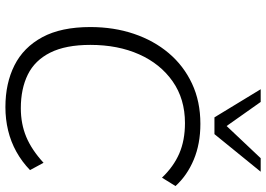

<svg xmlns="http://www.w3.org/2000/svg" viewBox="-157 -819 984 710"><g transform="rotate(90 335.0 -464.0)"><path d="M376 8Q288 8 221.5 -25.5Q155 -59 117.5 -128.5Q80 -198 80 -306Q80 -393 105 -467Q130 -541 176.5 -596Q223 -651 289 -682Q355 -713 438 -713Q512 -713 570.5 -688.5Q629 -664 668 -621L637 -571Q596 -614 547.5 -635Q499 -656 435 -656Q346 -656 281 -610.5Q216 -565 181 -486.5Q146 -408 146 -306Q146 -215 174.5 -158Q203 -101 255.5 -75Q308 -49 380 -49Q438 -49 486 -69Q534 -89 582 -133L609 -83Q578 -53 541 -32.5Q504 -12 462.5 -2Q421 8 376 8ZM414 -765 310 -936H357L446 -810L565 -936H615L476 -765Z"/></g></svg>

Font: Nunito Sans 12pt Light
Style: Italic
Weight: 300
Italic angle: -9°
Designer: Vernon Adams
Foundry: Vernon Adams
Version: Version 3.101;gftools[0.9.27]